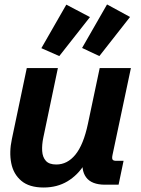

<svg xmlns="http://www.w3.org/2000/svg" viewBox="-20 -835 637 868"><path d="M177.2 12.7Q112.3 12.7 76.4 -17.6Q40.5 -47.9 30.8 -97.7Q21 -147.5 33.7 -206.5L101.1 -527.3H241.7L175.8 -212.9Q168.9 -179.7 170.7 -152.1Q172.4 -124.5 187.3 -107.9Q202.1 -91.3 234.4 -91.3Q284.7 -91.3 321 -136Q357.4 -180.7 377.4 -274.9L430.7 -527.3H571.8L488.8 -135.3Q485.4 -119.6 488.8 -113.8Q492.2 -107.9 505.9 -107.9H538.6L516.1 0H455.1Q393.6 0 369.1 -33.7Q344.7 -67.4 356.9 -124L362.8 -151.9L363.3 -94.2Q332 -43.5 285.2 -15.4Q238.3 12.7 177.2 12.7ZM248 -581.5 167 -617.2 279.8 -814 386.7 -757.8ZM429.2 -581.5 351.1 -618.2 463.9 -814.9 567.9 -758.3Z"/></svg>

Font: Schibsted Grotesk
Style: Bold Italic
Weight: 700
Italic angle: -12°
Designer: Bakken & Baeck AS, Henrik Kongsvoll
Foundry: Schibsted ASA
Version: Version 1.100;gftools[0.9.25]